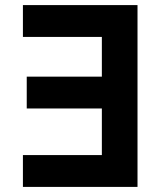

<svg xmlns="http://www.w3.org/2000/svg" viewBox="-20 -734 640 754"><path d="M520 0V-714H70V-589H380V-433H85V-308H380V-125H70V0Z"/></svg>

Font: Noto Sans Mono UI
Style: Bold
Weight: 700
Designer: Monotype Design team
Foundry: Monotype Imaging Inc.
Version: 1.000